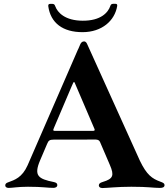

<svg xmlns="http://www.w3.org/2000/svg" viewBox="-20 -961 867 988"><path d="M393.1 -733 382.1 -707.4H381.7L122.2 -110.8C94.1 -47.2 54.7 -34.8 23.4 -23.4C12.8 -19.9 7.1 -15.6 7.1 -7.5C7.1 2.8 16 6 25.2 6C43.3 6 71.7 0 123.9 0C201.7 0 224.1 6 255 5.7C264.6 5.7 274.9 1.8 274.9 -8.9C274.9 -17.8 268.1 -21.7 257.5 -24.1C176.5 -40.5 152.7 -56.5 186.4 -136L222.3 -220.2C229.4 -237.6 235.1 -242.5 255.7 -242.5L473 -242.9C484.7 -242.2 490.1 -239 494.3 -231.2L545.5 -111.9C568.9 -57.5 562.1 -40.8 509.2 -24.9C492.2 -20.2 489 -14.2 488.6 -6.7C489 -0.4 492.9 6.4 506.7 6.7C531.6 6.4 583.1 0 655.9 0C745.7 0 767.4 6 802.9 6C818.5 6 826.3 1.8 826.7 -8.5C826.3 -17.4 820.7 -20.6 804 -26.6C762.8 -41.9 735.1 -60.7 699.9 -133.9L466.3 -650.6L429.7 -731.5C426.1 -739.7 422.2 -747.9 412.3 -747.9C402.3 -747.9 396.7 -740.8 393.1 -733ZM228.3 -929.7C240.1 -842.3 304 -795.1 405.5 -795.5C503.9 -795.8 570.7 -854 583.1 -930.4C583.8 -938.6 581.3 -941.4 573.2 -941.4H561.8C553.6 -940.7 550.1 -937.9 547.6 -930C535.9 -896 498.6 -854 405.5 -854.4C315 -854.8 275.9 -896 263.8 -930C261 -937.9 257.5 -940.7 249.3 -941.1H238.6C230.5 -940.7 228 -937.9 228.3 -929.7ZM255.7 -297.9 258.2 -304.3 347.7 -514.6 356.2 -533.7C359.4 -540.1 361.5 -540.8 364.3 -535.5L466.6 -296.5C468.4 -290.1 466.6 -288 459.2 -287.6H262.1C254.6 -287.6 252.1 -290.1 255.7 -297.9Z"/></svg>

Font: Margiela Serif Semibold
Style: Regular
Weight: 600
Designer: Andreas Faust, Stefan Endress
Version: Version 1.002;FEAKit 1.0